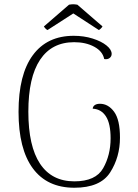

<svg xmlns="http://www.w3.org/2000/svg" viewBox="-20 -869 646 901"><path d="M67 -344Q67 -519 134 -610Q201 -701 326 -701Q374 -701 415 -688Q456 -675 480 -655.5Q504 -636 504 -616Q504 -604 494 -596.5Q484 -589 469 -592Q462 -628 422.5 -649.5Q383 -671 328 -671Q223 -671 168 -588.5Q113 -506 113 -345Q113 -183 168 -100.5Q223 -18 329 -18Q429 -18 464 -79.5Q499 -141 499 -220Q499 -289 477 -323Q455 -357 415 -359Q416 -370 425 -376Q434 -382 449 -382Q488 -382 515.5 -344.5Q543 -307 543 -223Q543 -132 497 -60Q451 12 329 12Q201 12 134 -79Q67 -170 67 -344ZM461 -745Q459 -741 453.5 -735.5Q448 -730 444 -728L324 -806L203 -728Q198 -730 193 -735.5Q188 -741 186 -745L304 -847Q316 -849 323 -849Q331 -849 343 -847Z"/></svg>

Font: Arima Madurai ExtraLight
Style: Regular
Weight: 275
Designer: Joana Correia and Natanael Gama
Foundry: NDISCOVER
Version: Version 1.020